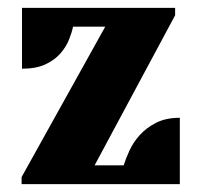

<svg xmlns="http://www.w3.org/2000/svg" viewBox="-20 -469 508 489"><path d="M426 -430 221 -48H295Q300 -64 309.5 -85Q319 -106 335.5 -124.5Q352 -143 377 -156Q402 -169 438 -169V0H35V-18L248 -401H166Q163 -386 155.5 -367.5Q148 -349 133.5 -332.5Q119 -316 95.5 -305Q72 -294 36 -294V-449H426Z"/></svg>

Font: Bigshot One
Style: Regular
Weight: 400
Designer: Gesine Todt
Foundry: Gesine Todt
Version: Version 1.001